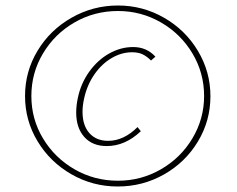

<svg xmlns="http://www.w3.org/2000/svg" viewBox="-20 -582 862 698"><path d="M71 -233Q71 -322 116.5 -397.5Q162 -473 240 -517.5Q318 -562 409 -562Q499 -562 576.5 -517.5Q654 -473 699.5 -397Q745 -321 745 -232Q745 -143 699.5 -67.5Q654 8 576.5 52Q499 96 408 96Q317 96 239.5 51.5Q162 7 116.5 -68.5Q71 -144 71 -233ZM722 -233Q722 -317 679.5 -388Q637 -459 565 -500.5Q493 -542 409 -542Q323 -542 251 -500.5Q179 -459 136.5 -388Q94 -317 94 -233Q94 -149 136.5 -78.5Q179 -8 251 33.5Q323 75 409 75Q493 75 565 33.5Q637 -8 679.5 -79Q722 -150 722 -233ZM257 -173Q257 -198 263 -226Q274 -279 304.5 -321.5Q335 -364 377 -387.5Q419 -411 464 -411Q513 -411 545 -376L529 -362Q514 -377 498.5 -384.5Q483 -392 460 -392Q422 -392 386 -371Q350 -350 323.5 -312Q297 -274 286 -225Q280 -198 280 -176Q280 -126 305 -98Q330 -70 373 -70Q430 -70 480 -120L492 -105Q435 -51 368 -51Q316 -51 286.5 -84Q257 -117 257 -173Z"/></svg>

Font: Ysabeau Infant Extralight
Style: Italic
Weight: 200
Italic angle: -12°
Designer: Christian Thalmann (Catharsis Fonts)
Version: Version 0.003